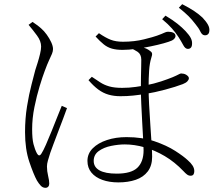

<svg xmlns="http://www.w3.org/2000/svg" viewBox="-20 -844 1040 920"><path d="M547 30Q504 30 470.5 18Q437 6 418 -17Q399 -40 399 -73Q399 -108 424.5 -133.5Q450 -159 492.5 -173Q535 -187 586 -187Q662 -187 720.5 -167Q779 -147 819.5 -121Q860 -95 880 -76Q894 -64 902.5 -51Q911 -38 911 -24Q911 -14 907 -8Q903 -2 893 -2Q884 -2 876 -8Q868 -14 859 -24Q817 -68 769.5 -96Q722 -124 673 -138Q624 -152 578 -152Q548 -152 513 -145Q478 -138 453.5 -120.5Q429 -103 429 -73Q429 -43 457 -27.5Q485 -12 539 -12Q609 -12 638.5 -40.5Q668 -69 668 -124Q668 -139 666 -175Q664 -211 661.5 -256Q659 -301 657 -345.5Q655 -390 655 -423Q655 -449 655.5 -475Q656 -501 656.5 -523Q657 -545 657 -558Q657 -584 639 -596Q621 -608 606 -612L635 -625Q650 -622 661 -618.5Q672 -615 681 -611Q690 -607 699 -600Q707 -595 708.5 -588Q710 -581 705 -567Q697 -542 694.5 -505.5Q692 -469 692 -422Q692 -390 694.5 -342Q697 -294 700.5 -244Q704 -194 706.5 -153Q709 -112 709 -93Q709 -50 688 -22.5Q667 5 630.5 17.5Q594 30 547 30ZM198 56Q185 56 175.5 46Q166 36 157 21Q141 -8 120.5 -68.5Q100 -129 100 -211Q100 -276 109.5 -334.5Q119 -393 131 -438.5Q143 -484 149 -508Q154 -523 160.5 -544Q167 -565 172 -586Q177 -607 177 -621Q177 -647 157.5 -673.5Q138 -700 117 -725L136 -739Q146 -732 156.5 -724.5Q167 -717 177 -708Q191 -696 204 -678Q217 -660 225.5 -641.5Q234 -623 234 -609Q234 -598 229 -586Q224 -574 215 -555Q206 -536 194 -503Q184 -477 170 -431Q156 -385 145 -331Q134 -277 134 -225Q134 -179 140.5 -153.5Q147 -128 157 -109Q162 -100 167.5 -99.5Q173 -99 179 -109Q187 -121 200 -150.5Q213 -180 227.5 -216Q242 -252 255 -285Q268 -318 276 -337L301 -326Q294 -306 282.5 -275.5Q271 -245 258.5 -212.5Q246 -180 236 -153Q226 -126 221 -112Q214 -90 209.5 -74.5Q205 -59 205 -46Q205 -24 210.5 -1.5Q216 21 216 36Q216 45 211 50.5Q206 56 198 56ZM557 -383Q526 -383 500 -390.5Q474 -398 451 -415Q428 -432 404 -460L420 -476Q441 -462 460 -449.5Q479 -437 503.5 -430Q528 -423 565 -423Q599 -423 630 -427.5Q661 -432 678 -435Q719 -443 752 -454Q785 -465 807 -474Q828 -483 836 -487.5Q844 -492 848 -492Q854 -492 860.5 -490.5Q867 -489 872.5 -485.5Q878 -482 881.5 -478Q885 -474 885 -469Q885 -462 878 -454.5Q871 -447 856 -441Q822 -428 771.5 -414.5Q721 -401 677 -394Q646 -389 617.5 -386Q589 -383 557 -383ZM567 -605Q538 -605 516.5 -611Q495 -617 477 -631.5Q459 -646 438 -669L454 -685Q486 -663 510.5 -653.5Q535 -644 569 -644Q624 -644 670 -655.5Q716 -667 732 -673Q757 -682 767 -687Q777 -692 785 -692Q801 -692 811 -687Q821 -682 821 -671Q821 -666 816.5 -660Q812 -654 804 -650Q791 -644 764 -636.5Q737 -629 703 -622Q669 -615 633 -610Q597 -605 567 -605ZM878 -610Q867 -611 858 -628Q849 -645 835 -667Q822 -687 804 -707.5Q786 -728 757 -752L773 -769Q808 -748 830.5 -730Q853 -712 869 -695Q887 -676 894.5 -661Q902 -646 900 -630Q899 -619 893 -614Q887 -609 878 -610ZM960 -675Q948 -676 940 -693Q932 -710 916 -729Q900 -750 883 -767Q866 -784 837 -807L853 -824Q888 -806 910.5 -791Q933 -776 950 -760Q968 -741 976.5 -725.5Q985 -710 983 -695Q982 -684 975.5 -679Q969 -674 960 -675Z"/></svg>

Font: Noto Serif JP ExtraLight ExtraLight
Style: Regular
Weight: 250
Version: Version 2.003-H1;hotconv 1.1.1;makeotfexe 2.6.0